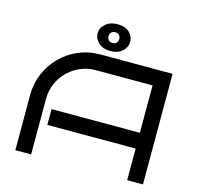

<svg xmlns="http://www.w3.org/2000/svg" viewBox="-125 -1040 1215 1174"><g transform="rotate(15 482.0 -453.0)"><path d="M880 0H780V-200H221V-300H780V-600H421Q353 -600 296 -566.5Q239 -533 205.5 -476Q172 -419 172 -350V0H72V-350Q72 -422 99 -485.5Q126 -549 174 -597.5Q222 -646 285.5 -673Q349 -700 421 -700H880ZM373 -821Q373 -856 402 -881Q431 -906 476 -906Q526 -906 552.5 -881Q579 -856 579 -821Q579 -787 551 -761.5Q523 -736 476 -736Q428 -736 400.5 -761.5Q373 -787 373 -821ZM442 -821Q442 -807 450.5 -797Q459 -787 476 -787Q493 -787 501.5 -797Q510 -807 510 -821Q510 -835 501.5 -845Q493 -855 476 -855Q459 -855 450.5 -845Q442 -835 442 -821Z"/></g></svg>

Font: Bruno Ace
Style: Regular
Weight: 400
Version: Version 1.100; ttfautohint (v1.8.4.7-5d5b);gftools[0.9.27]